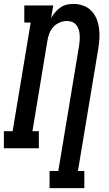

<svg xmlns="http://www.w3.org/2000/svg" viewBox="-42 -763 562 988"><path d="M213 205V117H258L365 -528Q367 -542 368 -556.5Q369 -571 368 -584.5Q367 -598 363 -611Q359 -624 350.5 -634.5Q342 -645 329.5 -650Q317 -655 303 -655Q284 -655 265 -647Q246 -639 232.5 -624.5Q219 -610 212 -591.5Q205 -573 202 -554L125 -88H158V0H-22V-88H23L116 -647H83V-735H232L221 -670Q230 -686 242 -700Q254 -714 269 -724.5Q284 -735 301.5 -739Q319 -743 336 -743Q362 -743 386.5 -734Q411 -725 428 -707.5Q445 -690 454.5 -667Q464 -644 467.5 -618.5Q471 -593 469.5 -566.5Q468 -540 464 -514L359 117H392V205Z"/></svg>

Font: Iosevka Slab Semibold Oblique
Style: Regular
Weight: 600
Italic angle: -9°
Monospace: yes
Designer: Belleve Invis
Foundry: Belleve Invis
Version: Version 11.1.1; ttfautohint (v1.8.3)